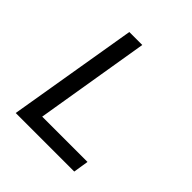

<svg xmlns="http://www.w3.org/2000/svg" viewBox="-187 -836 974 974"><g transform="rotate(45 300.0 -349.0)"><path d="M73 0 190 -698H283L181 -82H506L493 0Z"/></g></svg>

Font: IBM Plex Mono Text
Style: Italic
Weight: 450
Italic angle: -9°
Monospace: yes
Designer: Mike Abbink, Paul van der Laan, Pieter van Rosmalen
Foundry: Bold Monday
Version: Version 2.1